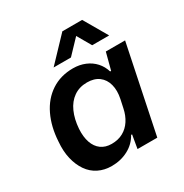

<svg xmlns="http://www.w3.org/2000/svg" viewBox="-173 -874 973 1018"><g transform="rotate(-30 313.5 -365.0)"><path d="M221 10Q176 10 140 -8Q104 -26 80.5 -60Q57 -94 46 -140.5Q35 -187 40 -244Q45 -332 77.5 -399.5Q110 -467 167 -504.5Q224 -542 300 -542Q340 -542 373.5 -528Q407 -514 430 -488.5Q453 -463 463 -429H469L496 -532H614L504 0H383L397 -82H391Q367 -38 321.5 -14Q276 10 221 10ZM279 -92Q319 -92 349 -108.5Q379 -125 398.5 -155Q418 -185 426 -224L437 -275Q447 -323 437 -360.5Q427 -398 399 -419Q371 -440 327 -440Q280 -440 245.5 -416Q211 -392 191.5 -348.5Q172 -305 168 -248Q165 -200 177 -165Q189 -130 215 -111Q241 -92 279 -92ZM214 -597 350 -740H471L554 -597H450L401 -682L320 -597Z"/></g></svg>

Font: Mona Sans ExtraLight SemiBold
Style: Italic
Weight: 600
Italic angle: -11.6951°
Version: Version 2.000